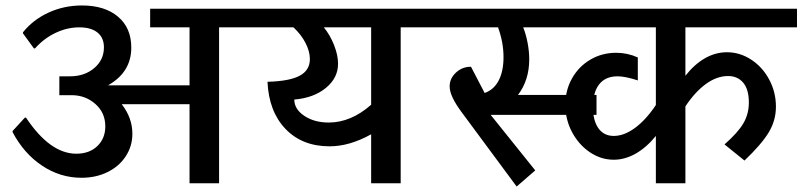

<svg xmlns="http://www.w3.org/2000/svg" viewBox="-20 -670 2934 702"><path d="M925 -638V-570H781V0H673V-289H425Q464 -239 464 -181Q464 -136 440 -99Q416 -62 373.5 -41Q331 -20 278 -20Q200 -20 133.5 -64.5Q67 -109 26 -187V-191L71 -240H75Q163 -108 259 -108Q307 -108 336 -136Q365 -164 365 -208Q365 -258 328.5 -290Q292 -322 242 -322H197V-391H236Q289 -391 324.5 -421Q360 -451 360 -497Q360 -532 336.5 -551Q313 -570 270 -570Q226 -570 183.5 -550Q141 -530 108 -493H104L64 -548V-552Q101 -598 157.5 -624Q214 -650 280 -650Q363 -650 411.5 -609Q460 -568 460 -496Q460 -406 375 -358H673V-570H529V-638Z M1589 -570H1445V0H1337V-179Q1258 -135 1185 -135Q1085 -135 1024 -198.5Q963 -262 958 -371Q1038 -373 1075.5 -393Q1113 -413 1113 -454Q1113 -482 1097 -513Q1081 -544 1053 -570H881V-638H1589ZM1337 -287V-570H1164Q1187 -542 1201.5 -505Q1216 -468 1216 -437Q1216 -385 1171.5 -348.5Q1127 -312 1056 -306Q1056 -271 1092.5 -246.5Q1129 -222 1182 -222Q1263 -222 1337 -287Z M2161 -250H1774L1937 -47L1869 12L1667 -261Q1624 -319 1624 -354Q1624 -383 1647 -404.5Q1670 -426 1702 -426L1752 -330Q1786 -342 1803.5 -376Q1821 -410 1821 -461Q1821 -515 1801 -570H1545V-638H2139V-570H1893Q1903 -545 1909 -513.5Q1915 -482 1915 -453Q1915 -377 1874 -323H2161Z M2486 -570V-393Q2519 -435 2557.5 -457Q2596 -479 2638 -479Q2685 -479 2726.5 -452Q2768 -425 2792.5 -379Q2817 -333 2817 -280Q2817 -230 2791 -186.5Q2765 -143 2702 -83L2629 -142Q2679 -186 2698.5 -220Q2718 -254 2718 -295Q2718 -343 2697.5 -367.5Q2677 -392 2642 -392Q2601 -392 2561 -363Q2521 -334 2486 -281V0H2378V-173Q2344 -131 2304.5 -108.5Q2265 -86 2224 -86Q2177 -86 2136.5 -113.5Q2096 -141 2071.5 -187Q2047 -233 2047 -287Q2047 -340 2071.5 -383.5Q2096 -427 2138.5 -452Q2181 -477 2233 -477Q2274 -477 2312 -460V-376Q2266 -391 2238 -391Q2194 -391 2171 -362Q2148 -333 2148 -279Q2148 -229 2168 -201Q2188 -173 2224 -173Q2262 -173 2302 -202.5Q2342 -232 2378 -286V-570H1970V-638H2894V-570Z"/></svg>

Font: Amiko SemiBold
Style: Regular
Weight: 600
Designer: Pablo Impallari, Rodrigo Fuenzalida, Andres Torresi
Foundry: Impallari Type
Version: Version 1.001; ttfautohint (v1.3)